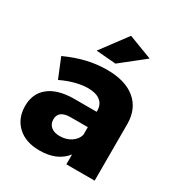

<svg xmlns="http://www.w3.org/2000/svg" viewBox="-182 -895 964 1029"><g transform="rotate(30 300.5 -381.0)"><path d="M549 -352V0H374V-61Q320 8 211 8Q125 8 75.5 -38.5Q26 -85 26 -161Q26 -238 79.5 -281Q133 -324 233 -325H374V-331Q374 -370 347.5 -391Q321 -412 271 -412Q237 -412 194.5 -401Q152 -390 109 -369L60 -489Q126 -519 186.5 -533.5Q247 -548 312 -548Q424 -548 486 -496.5Q548 -445 549 -352ZM374 -183V-230H268Q193 -230 193 -174Q193 -146 212.5 -129.5Q232 -113 266 -113Q306 -113 336 -132.5Q366 -152 374 -183ZM330 -770 477 -714 332 -599 210 -609Z"/></g></svg>

Font: Montserrat V1
Style: Bold
Weight: 700
Designer: Julieta Ulanovsky
Foundry: Julieta Ulanovsky
Version: Version 6.001